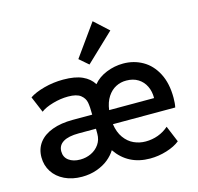

<svg xmlns="http://www.w3.org/2000/svg" viewBox="-114 -913 1073 1042"><g transform="rotate(-15 423.0 -392.5)"><path d="M35.2 -151.4Q35.2 -198.7 61.5 -233.2Q87.9 -267.6 136.7 -285.6Q185.5 -303.7 252 -303.7H361.3Q361.3 -347.7 356.7 -372.6Q352.1 -397.5 330.1 -415Q308.1 -432.6 259.8 -432.6Q217.3 -432.6 173.3 -419.9Q129.4 -407.2 105.5 -388.7L67.4 -479.5Q97.2 -500 149.7 -514.2Q202.1 -528.3 257.8 -528.3Q324.2 -528.3 365 -509.8Q405.8 -491.2 426.3 -457.5Q454.1 -491.2 500 -509.8Q545.9 -528.3 594.7 -528.3Q654.3 -528.3 703.6 -500.2Q752.9 -472.2 782.2 -415.8Q811.5 -359.4 811.5 -278.3Q811.5 -246.1 806.6 -224.6H456.5Q463.4 -177.7 485.6 -147Q507.8 -116.2 538.8 -102.1Q569.8 -87.9 604.5 -87.9Q641.6 -87.9 674.8 -100.1Q708 -112.3 734.4 -135.7L772.5 -43.9Q744.6 -21 698.2 -6.6Q651.9 7.8 604.5 7.8Q481 7.8 414.1 -89.8Q398.4 -64 371.1 -41.7Q343.8 -19.5 305.4 -5.9Q267.1 7.8 221.7 7.8Q167 7.8 124.5 -12.7Q82 -33.2 58.6 -69.3Q35.2 -105.5 35.2 -151.4ZM236.3 -85Q269.5 -85 298.1 -98.6Q326.7 -112.3 344 -137.5Q361.3 -162.6 361.3 -195.3V-224.6H264.6Q206.5 -224.6 177 -206.5Q147.5 -188.5 147.5 -154.3Q147.5 -121.6 172.1 -103.3Q196.8 -85 236.3 -85ZM709 -303.7Q709.5 -340.8 695.1 -370.6Q680.7 -400.4 653.1 -417.5Q625.5 -434.6 587.9 -434.6Q556.2 -435.1 528.6 -420.9Q501 -406.7 481.7 -377.2Q462.4 -347.7 456.5 -303.7ZM366.7 -614.3 494.6 -793 574.7 -719.7 417.5 -570.3Z"/></g></svg>

Font: Reddit Sans Fudge SemiBold
Style: Regular
Weight: 600
Designer: Stephen Hutchings
Foundry: Reddit
Version: Version 1.011